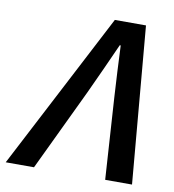

<svg xmlns="http://www.w3.org/2000/svg" viewBox="-134 -721 717 789"><g transform="rotate(10 225.0 -327.0)"><path d="M-58 0 282 -654H412L469 0H357L335 -342Q332 -395 329 -448.5Q326 -502 324 -555H320Q296 -502 272 -448.5Q248 -395 223 -342L60 0Z"/></g></svg>

Font: Source Sans 3 SemiBold
Style: Italic
Weight: 600
Italic angle: -11°
Designer: Paul D. Hunt
Foundry: Adobe
Version: Version 3.046;hotconv 1.0.118;makeotfexe 2.5.65603